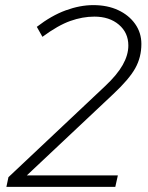

<svg xmlns="http://www.w3.org/2000/svg" viewBox="-20 -731 578 751"><path d="M5 0 13 -38 391 -394Q438 -438 460 -477Q482 -516 482 -553Q482 -603 445 -634.5Q408 -666 349 -666Q303 -666 255 -649Q207 -632 146 -587L124 -626Q181 -670 237 -690.5Q293 -711 345 -711Q400 -711 442 -691.5Q484 -672 508.5 -637.5Q533 -603 533 -559Q533 -507 509 -464Q485 -421 423 -363L85 -45H441L431 0Z"/></svg>

Font: Red Hat Text VF
Style: Italic
Weight: 300
Italic angle: -12°
Designer: Pentagram, MCKL
Foundry: Pentagram, MCKL
Version: Version 1.023